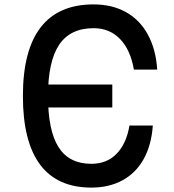

<svg xmlns="http://www.w3.org/2000/svg" viewBox="-20 -836 790 872"><path d="M180 -348V-452H490V-348ZM84 -400Q84 -607 164.5 -711.5Q245 -816 405 -816Q489 -816 552 -781Q615 -746 651.5 -679Q688 -612 694 -520H588Q573 -609 525.5 -658.5Q478 -708 405 -708Q299 -708 248.5 -632.5Q198 -557 198 -400Q198 -243 246 -167.5Q294 -92 395 -92Q465 -92 509.5 -137.5Q554 -183 568 -266H674Q668 -178 633 -114.5Q598 -51 537 -17.5Q476 16 395 16Q240 16 162 -88.5Q84 -193 84 -400Z"/></svg>

Font: Martian Mono Custom sWd Rg
Style: Regular
Weight: 400
Width: 6
Monospace: yes
Designer: Alex Havermale
Foundry: Evil Martians
Version: Version 1.000